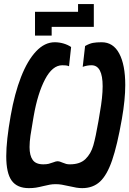

<svg xmlns="http://www.w3.org/2000/svg" viewBox="-20 -944 652 968"><path d="M156.5 -884.5H373.5V-923.5H453V-808.5H240.5V-764.5H156.5ZM11.5 -156.5Q11.5 -235 34 -361.5Q53.5 -472.5 86 -555.8Q118.5 -639 161.8 -685Q205 -731 256 -731Q278 -731 299.8 -724.8Q321.5 -718.5 338.5 -707L328 -610Q320 -613.5 312 -614.2Q304 -615 294 -615Q244.5 -615 207.2 -544.2Q170 -473.5 150 -359.5L147 -342Q138 -291.5 133.5 -259.8Q129 -228 129 -202.5Q129 -160 144.8 -137.8Q160.5 -115.5 198.5 -115.5Q214.5 -115.5 225.5 -118.2Q236.5 -121 248.5 -125.5Q262.5 -131 269 -131Q276 -131 281.8 -129.2Q287.5 -127.5 295.5 -124Q306 -119.5 313.8 -117.5Q321.5 -115.5 332.5 -115.5Q383.5 -115.5 411 -142.2Q438.5 -169 450.5 -211Q462.5 -253 476.5 -334L483.5 -376.5Q497.5 -454.5 497.5 -509Q497.5 -615 441.5 -615Q419.5 -615 397 -607L409 -712Q431 -724.5 448.8 -727.8Q466.5 -731 492.5 -731Q551 -731 581.2 -674Q611.5 -617 611.5 -515.5Q611.5 -442 594.5 -344.5Q571 -210.5 545.2 -135.8Q519.5 -61 484 -28.2Q448.5 4.5 394.5 4.5Q380 4.5 364.8 2Q349.5 -0.5 328 -5.5Q306.5 -10.5 291.2 -13Q276 -15.5 261 -15.5Q245 -15.5 231.2 -13Q217.5 -10.5 199 -6Q177 -0.5 161.2 2Q145.5 4.5 125.5 4.5Q66.5 4.5 39 -33.2Q11.5 -71 11.5 -156.5Z"/></svg>

Font: JuliaMono
Style: Bold Italic
Weight: 700
Italic angle: -9°
Monospace: yes
Designer: cormullion
Foundry: corm
Version: Version 0.057; ttfautohint (v1.8.4)